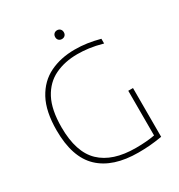

<svg xmlns="http://www.w3.org/2000/svg" viewBox="-209 -1049 1117 1195"><g transform="rotate(-30 350.0 -451.5)"><path d="M437.5 5Q255 5 159.5 -85.5Q64 -176 64 -369Q64 -505 109.2 -588.8Q154.5 -672.5 233.2 -710.8Q312 -749 412 -749Q457.5 -749 500.5 -742.8Q543.5 -736.5 590.5 -724V-690Q536.5 -705 494 -710.5Q451.5 -716 412.5 -716Q322 -716 251.2 -682.2Q180.5 -648.5 140.2 -572.8Q100 -497 100 -370.5Q100 -191.5 185.5 -109.8Q271 -28 437 -28Q478 -28 511.2 -30.8Q544.5 -33.5 573.5 -39V-360H607.5V-9.5Q556 -1 517.8 2Q479.5 5 437.5 5ZM377.5 -845Q364 -845 355.2 -853.5Q346.5 -862 346.5 -876Q346.5 -890.5 355.2 -899.2Q364 -908 377.5 -908Q391 -908 399.8 -899.2Q408.5 -890.5 408.5 -876Q408.5 -862 399.8 -853.5Q391 -845 377.5 -845Z"/></g></svg>

Font: Encode Sans SmExp Th
Style: Regular
Weight: 100
Width: 6
Designer: Multiple Designers
Foundry: Impallari Type
Version: Version 3.002; ttfautohint (v1.8.3) -l 8 -r 50 -G 200 -x 14 